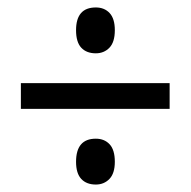

<svg xmlns="http://www.w3.org/2000/svg" viewBox="-20 -610 513 515"><path d="M237 -467Q212 -467 198 -482Q184 -497 184 -529Q184 -590 237 -590Q260 -590 274 -575Q288 -560 288 -529Q288 -497 273.5 -482Q259 -467 237 -467ZM36 -318V-387H435V-318ZM237 -115Q212 -115 198 -130Q184 -145 184 -176Q184 -238 237 -238Q260 -238 274 -223Q288 -208 288 -176Q288 -145 273.5 -130Q259 -115 237 -115Z"/></svg>

Font: Noto Sans Myanmar Condensed
Style: Regular
Weight: 400
Width: 3
Designer: Monotype Design Team
Foundry: Monotype Imaging Inc.
Version: Version 2.107; ttfautohint (v1.8.4.7-5d5b)